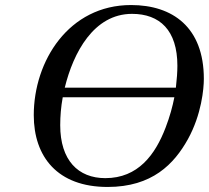

<svg xmlns="http://www.w3.org/2000/svg" viewBox="-20 -727 829 762"><path d="M114 -270C114 -105 208 15 407 15C584 15 671 -76 726 -175C780 -273 789 -375 789 -414C789 -619 665 -707 500 -707C253 -707 114 -485 114 -270ZM219 -230C219 -266 222 -303 229 -341H672C665 -305 654 -264 637 -220C596 -113 528 -20 398 -20C290 -20 219 -91 219 -230ZM237 -379C271 -518 352 -672 504 -672C614 -672 684 -607 684 -466C684 -442 682 -413 678 -379Z"/></svg>

Font: Heuristica
Style: Italic
Weight: 400
Italic angle: -13°
Version: Version 1.0.1